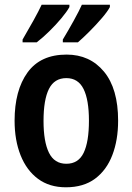

<svg xmlns="http://www.w3.org/2000/svg" viewBox="-20 -786 563 816"><path d="M482 -273Q482 -191 457.5 -127Q433 -63 384 -26.5Q335 10 260 10Q190 10 141.5 -26Q93 -62 67.5 -126Q42 -190 42 -273Q42 -402 97 -478Q152 -554 263 -554Q362 -554 422 -481.5Q482 -409 482 -273ZM165 -272Q165 -184 188 -137Q211 -90 262 -90Q313 -90 335.5 -136.5Q358 -183 358 -273Q358 -362 335 -408Q312 -454 262 -454Q211 -454 188 -408Q165 -362 165 -272ZM447 -756Q437 -737 412.5 -708.5Q388 -680 360 -652Q332 -624 311 -606H247V-618Q270 -656 293.5 -698.5Q317 -741 328 -766H447ZM275 -756Q264 -736 241 -708.5Q218 -681 190 -653.5Q162 -626 136 -606H76V-618Q99 -657 122 -698.5Q145 -740 157 -766H275Z"/></svg>

Font: Noto Sans Bengali Condensed SemiBold
Style: Regular
Weight: 600
Width: 3
Designer: Joana Ranito - Universal Thirst; Jelle Bosma - Monotype Design Team
Foundry: Universal Thirst ehf.
Version: Version 3.000; ttfautohint (v1.8.4.7-5d5b)